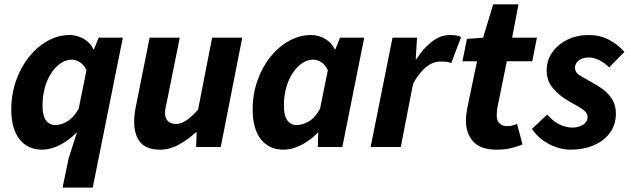

<svg xmlns="http://www.w3.org/2000/svg" viewBox="-20 -667 2862 871"><path d="M263.9 184.1 291.6 50.2 328.8 -65.2H326.8Q292.7 -30.1 251.3 -9.1Q209.8 12 171.2 12Q105.7 12 68.4 -35.3Q31.2 -82.6 31.2 -169.9Q31.2 -240.5 53.1 -302.2Q75 -363.8 112.5 -410.1Q150 -456.3 197.3 -482.2Q244.6 -508.1 296.1 -508.1Q330.2 -508.1 360.1 -490.7Q389.9 -473.2 404 -443H406.3L427.6 -496.1H537.3L400.6 184.1ZM230.8 -99.7Q256.1 -99.7 283.9 -115.4Q311.6 -131.1 336.8 -173.1L372.3 -348.9Q360 -374.2 341.7 -385.3Q323.5 -396.4 305.6 -396.4Q279.6 -396.4 255.8 -380.4Q232 -364.4 213.2 -336.3Q194.4 -308.2 183.6 -270.1Q172.9 -231.9 172.9 -187.4Q172.9 -141.9 188.6 -120.8Q204.4 -99.7 230.8 -99.7Z M705.8 12Q644.8 12 616.8 -21Q588.7 -54 588.7 -115.4Q588.7 -132.4 590.7 -150Q592.7 -167.6 596.7 -186L658.7 -496H795.4L736.5 -203.4Q733.5 -188.6 731 -177.2Q728.5 -165.8 728.5 -155.9Q728.5 -130.5 741.8 -117.6Q755 -104.6 779.3 -104.6Q801.5 -104.6 825.1 -120.6Q848.8 -136.6 878.5 -169.4L942.2 -496H1078.9L981.4 0H869.8L872 -66.6H868Q834.8 -35.3 792.6 -11.7Q750.4 12 705.8 12Z M1266.2 12Q1200.7 12 1163.4 -35.3Q1126.2 -82.6 1126.2 -169.9Q1126.2 -240.5 1148.1 -302.2Q1170 -363.8 1207.5 -410.1Q1245 -456.3 1292.3 -482.2Q1339.6 -508.1 1391.1 -508.1Q1425.2 -508.1 1455.1 -490.7Q1484.9 -473.2 1499 -443H1501.3L1522.6 -496.1H1632.3L1533 0H1421.7L1423.8 -64.8H1421.4Q1387.7 -29.9 1346.3 -9Q1304.8 12 1266.2 12ZM1325.8 -99.7Q1351.1 -99.7 1379.7 -115.4Q1408.2 -131.1 1431.8 -173.1L1467.3 -348.9Q1455 -374.2 1436.7 -385.3Q1418.5 -396.4 1400.6 -396.4Q1374.6 -396.4 1350.8 -380.4Q1327 -364.4 1308.2 -336.3Q1289.4 -308.2 1278.6 -270.1Q1267.9 -231.9 1267.9 -187.4Q1267.9 -141.9 1283.6 -120.8Q1299.4 -99.7 1325.8 -99.7Z M1661.3 0 1760.6 -496.1H1872L1865.9 -399.5H1869.9Q1899 -446.5 1938.1 -477.3Q1977.2 -508.1 2019.9 -508.1Q2038.7 -508.1 2051.5 -505.8Q2064.2 -503.5 2071.7 -498.5L2026.8 -380.2Q2017.5 -385.7 2003.7 -386.8Q1990 -387.8 1977.6 -387.8Q1945.2 -387.8 1914.4 -364Q1883.6 -340.2 1853.9 -287.4L1798.1 0Z M2234 12Q2159.4 12 2126.5 -25.3Q2093.6 -62.6 2093.6 -119.2Q2093.6 -135.3 2095.7 -150.7Q2097.8 -166.1 2100.8 -181.7L2144 -389.2H2077.8L2098.3 -490.5L2171.6 -496L2217.4 -647.4H2332.1L2303.2 -496H2415.6L2394.7 -389.2H2279.2L2235.9 -176.6Q2234.9 -167.6 2234.2 -159.6Q2233.4 -151.7 2233.4 -143.2Q2233.4 -119 2246.4 -106.9Q2259.3 -94.8 2282.3 -94.8Q2294.6 -94.8 2305.5 -98Q2316.4 -101.2 2325.8 -104.6L2350.3 -11.6Q2330.6 -3 2300.2 4.5Q2269.9 12 2234 12Z M2567.5 12Q2538.3 12 2505.2 1.3Q2472.2 -9.4 2442.8 -30.6Q2413.5 -51.8 2393.1 -82.6L2462.5 -147.3Q2489.9 -115.5 2519.8 -101.8Q2549.7 -88.2 2576.5 -88.2Q2595 -88.2 2610.9 -94.3Q2626.8 -100.5 2636.2 -111Q2645.5 -121.5 2645.5 -135.2Q2645.5 -149.6 2635.9 -159.9Q2626.4 -170.2 2606.8 -181.6Q2587.2 -192.9 2558 -209.6Q2518.5 -232 2489.2 -266Q2459.9 -299.9 2459.9 -347.2Q2459.9 -393.4 2485.5 -429.8Q2511.1 -466.2 2554.5 -487.2Q2598 -508.1 2650.6 -508.1Q2701.5 -508.1 2742.1 -486.9Q2782.7 -465.8 2812.6 -431.6L2743.5 -361.3Q2724.2 -380.3 2700 -393.3Q2675.9 -406.3 2650.3 -406.3Q2622.4 -406.3 2605.4 -392.6Q2588.4 -378.8 2588.4 -359.8Q2588.4 -336.6 2614 -322.5Q2639.7 -308.4 2670.2 -290.4Q2698.9 -274.9 2722.4 -255.9Q2746 -236.8 2760 -211.3Q2774 -185.8 2774 -151.1Q2774 -102.3 2747.6 -65.4Q2721.1 -28.6 2674.3 -8.3Q2627.4 12 2567.5 12Z"/></svg>

Font: Source Sans Variable
Style: Italic
Weight: 200
Italic angle: -11°
Designer: Paul D. Hunt
Foundry: Adobe Systems Incorporated
Version: Version 3.006;hotconv 1.0.111;makeotfexe 2.5.65597